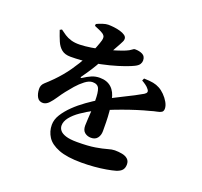

<svg xmlns="http://www.w3.org/2000/svg" viewBox="-147 -990 1294 1227"><g transform="rotate(20 500.0 -376.5)"><path d="M526 67Q428 67 371 45Q314 23 290 -14Q266 -51 266 -96Q266 -132 288 -167Q310 -202 344.5 -235.5Q379 -269 420.5 -298.5Q462 -328 500 -351Q527 -366 562 -384.5Q597 -403 633 -420.5Q669 -438 700.5 -454.5Q732 -471 754 -484Q767 -492 769 -501Q771 -510 761 -521Q754 -531 739.5 -541.5Q725 -552 712 -559L719 -575Q759 -574 782.5 -569.5Q806 -565 826 -554Q845 -544 864.5 -524.5Q884 -505 897 -482Q910 -459 910 -439Q910 -422 899.5 -415Q889 -408 869.5 -404.5Q850 -401 824 -393Q788 -384 743.5 -370Q699 -356 652.5 -339Q606 -322 563.5 -304.5Q521 -287 489 -272Q445 -249 407.5 -223Q370 -197 348 -169Q326 -141 326 -113Q326 -95 338 -80Q350 -65 378 -56Q406 -47 455 -47Q530 -47 577.5 -55Q625 -63 653.5 -71.5Q682 -80 701 -80Q727 -80 750.5 -75.5Q774 -71 789 -58Q804 -45 804 -21Q804 2 792.5 16.5Q781 31 753 40Q729 47 691.5 53.5Q654 60 611.5 63.5Q569 67 526 67ZM529 -103Q504 -103 486 -117.5Q468 -132 468 -164Q468 -184 470 -210.5Q472 -237 473.5 -268Q475 -299 474 -333Q474 -392 463.5 -416.5Q453 -441 419 -441Q395 -441 367.5 -420Q340 -399 316 -371.5Q292 -344 275 -322Q257 -299 239.5 -272.5Q222 -246 204.5 -227.5Q187 -209 166 -207Q138 -206 125 -228Q112 -250 111 -283Q110 -310 131 -328.5Q152 -347 181 -376Q228 -424 264 -475.5Q300 -527 325 -575Q350 -623 364.5 -660Q379 -697 383 -713Q386 -725 384.5 -735Q383 -745 370 -755Q358 -763 343 -769.5Q328 -776 309 -784L310 -797Q328 -806 350 -813Q372 -820 387 -820Q404 -820 426 -817.5Q448 -815 469 -809Q490 -803 503 -793.5Q516 -784 516 -770Q516 -760 511.5 -751.5Q507 -743 500 -729Q489 -710 477 -687.5Q465 -665 455 -645Q445 -626 418.5 -575Q392 -524 338 -449Q334 -444 336.5 -441.5Q339 -439 345 -443Q372 -461 397.5 -472Q423 -483 453 -483Q502 -483 532 -455.5Q562 -428 571 -378Q579 -343 582.5 -304Q586 -265 586.5 -229.5Q587 -194 587 -169Q587 -141 572.5 -122Q558 -103 529 -103ZM229 -545Q191 -545 168.5 -563Q146 -581 132.5 -612.5Q119 -644 106 -683L119 -690Q136 -677 155 -664.5Q174 -652 199.5 -644.5Q225 -637 259 -638Q294 -639 335 -645.5Q376 -652 416.5 -662Q457 -672 491.5 -683Q526 -694 548 -703Q572 -713 582.5 -722Q593 -731 602 -731Q632 -731 653 -720Q674 -709 674 -680Q674 -668 666.5 -655.5Q659 -643 637 -632Q620 -623 580 -608.5Q540 -594 484.5 -579.5Q429 -565 363.5 -555Q298 -545 229 -545Z"/></g></svg>

Font: Noto Serif JP ExtraBold
Style: Regular
Weight: 800
Designer: Ryoko NISHIZUKA 西塚涼子 (kana & ideographs); Frank Grießhammer (Latin, Greek & Cyrillic); Wenlong ZHANG 张文龙 (bopomofo); San
Foundry: Adobe
Version: Version 2.003-H1;hotconv 1.1.1;makeotfexe 2.6.0